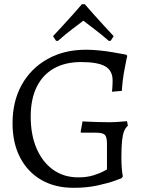

<svg xmlns="http://www.w3.org/2000/svg" viewBox="-20 -887 707 919"><path d="M332 12Q243 12 177.5 -26Q112 -64 76 -133.5Q40 -203 40 -297Q40 -402 84 -481Q128 -560 207.5 -604.5Q287 -649 391 -649Q422 -649 456 -645.5Q490 -642 519 -637Q548 -632 566.5 -628.5Q585 -625 585 -625L589 -619Q589 -619 584 -596.5Q579 -574 572.5 -536Q566 -498 563 -452L516 -448Q516 -448 517.5 -465Q519 -482 519 -502Q519 -549 483.5 -569.5Q448 -590 368 -590Q292 -590 238 -559.5Q184 -529 155.5 -470.5Q127 -412 127 -329Q127 -241 155.5 -175.5Q184 -110 235 -74Q286 -38 355 -38Q395 -38 426 -47.5Q457 -57 474.5 -66.5Q492 -76 492 -76V-198Q492 -232 481.5 -242Q471 -252 437 -252Q426 -252 409.5 -252Q393 -252 380.5 -252Q368 -252 368 -252L366 -256L375 -306Q375 -306 394.5 -305Q414 -304 443.5 -303Q473 -302 502 -302Q524 -302 543.5 -303.5Q563 -305 575.5 -306Q588 -307 588 -307L592 -285Q580 -275 573.5 -258Q567 -241 564 -211Q561 -181 561 -131Q561 -105 563 -80.5Q565 -56 568 -43L562 -34Q562 -34 531 -22.5Q500 -11 448 0.5Q396 12 332 12ZM257 -691 248 -692 234 -714Q258 -740 282.5 -766.5Q307 -793 327.5 -816Q348 -839 360 -853Q372 -867 372 -867H386Q386 -867 398 -853Q410 -839 430.5 -816Q451 -793 475.5 -766.5Q500 -740 524 -714L510 -692L501 -691Q466 -722 432.5 -747Q399 -772 379 -788Q358 -772 325.5 -747.5Q293 -723 257 -691Z"/></svg>

Font: Alegreya
Style: Regular
Weight: 400
Designer: Juan Pablo del Peral
Foundry: Huerta Tipografica
Version: Version 2.009